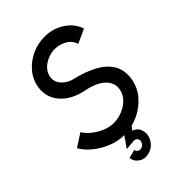

<svg xmlns="http://www.w3.org/2000/svg" viewBox="-284 -807 1096 1096"><g transform="rotate(-45 264.5 -258.5)"><path d="M221 13Q171 13 122 -7Q73 -27 34.5 -58.8Q-4 -90.5 -23 -125.5L56 -176.5Q66.5 -156 93 -133.2Q119.5 -110.5 155 -94.2Q190.5 -78 228 -78Q262 -78 296.2 -91.5Q330.5 -105 355.5 -130Q380.5 -155 387 -189.5Q395 -238 358.2 -273.5Q321.5 -309 249.5 -324Q156 -341.5 106.5 -396Q57 -450.5 66.5 -524Q74 -578 108 -619.2Q142 -660.5 191.8 -683.5Q241.5 -706.5 295 -706.5Q364.5 -706.5 417.8 -670.5Q471 -634.5 488 -580L403 -541Q392.5 -577.5 358.8 -596.5Q325 -615.5 288 -615.5Q259 -615.5 230.8 -604Q202.5 -592.5 182.2 -571.8Q162 -551 157 -524Q150 -486 176.5 -456.5Q203 -427 245 -417.5Q321 -399.5 376 -369.8Q431 -340 458 -296Q485 -252 477.5 -190.5Q469.5 -130 431.2 -84.2Q393 -38.5 337.5 -12.8Q282 13 221 13ZM244 185Q209.5 194.5 181.8 177Q154 159.5 149.5 126.5L201.5 112.5Q202.5 125 212.5 131.2Q222.5 137.5 235.5 134.5Q248.5 131 256.5 120Q264.5 109 263.5 97Q262.5 84.5 252.8 78.5Q243 72.5 230 74.5L174.5 79.5L253.5 -34L297 -7.5L271 27.5Q310.5 40.5 316 83Q320.5 116.5 299.5 146.5Q278.5 176.5 244 185Z"/></g></svg>

Font: Urbanist Medium
Style: Italic
Weight: 500
Italic angle: -8°
Designer: Corey Hu
Foundry: Corey Hu
Version: Version 1.330; ttfautohint (v1.8.4.7-5d5b)